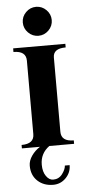

<svg xmlns="http://www.w3.org/2000/svg" viewBox="-62 -765 456 1004"><g transform="rotate(-5 166.0 -263.5)"><path d="M245 109H270Q270 148 242.5 176Q215 204 176 204Q126 204 94 174Q62 144 62 94Q62 68 79.5 42.5Q97 17 124 0H29V-18Q95 -18 95 -69V-455Q95 -506 29 -506V-525H303V-506Q237 -506 237 -459V-69Q237 -18 303 -18V0H173Q125 35 125 94Q125 131 141 154Q157 177 178 177Q208 177 226 153Q244 129 245 109ZM113.5 -601.5Q91 -624 91 -655Q91 -686 113.5 -708.5Q136 -731 167 -731Q198 -731 220.5 -708.5Q243 -686 243 -655Q243 -624 220.5 -601.5Q198 -579 167 -579Q136 -579 113.5 -601.5Z"/></g></svg>

Font: Uncial Antiqua
Style: Regular
Weight: 400
Designer: Astigmatic (AOETI)
Foundry: Astigmatic (AOETI)
Version: Version 1.000